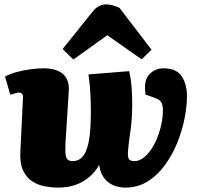

<svg xmlns="http://www.w3.org/2000/svg" viewBox="-20 -843 909 877"><path d="M570 -518Q578 -484 581 -446.5Q584 -409 584 -365Q584 -342 583 -322Q582 -302 580 -279.5Q578 -257 573 -225Q566 -175 564.5 -149.5Q563 -124 569.5 -115.5Q576 -107 594 -107Q614 -107 633.5 -121Q653 -135 669.5 -159Q686 -183 698 -213Q710 -243 717 -275.5Q724 -308 724 -338Q724 -360 719 -371Q714 -382 705 -387.5Q696 -393 684 -397L645 -411Q635 -473 661 -502Q687 -531 726 -531Q786 -531 810 -494.5Q834 -458 834 -404Q834 -358 823 -302Q812 -246 789.5 -190.5Q767 -135 733 -88.5Q699 -42 654 -14Q609 14 552 14Q534 14 514.5 9Q495 4 478 -8Q461 -20 449 -40Q437 -60 433 -90Q416 -59 389 -35.5Q362 -12 326 1Q290 14 244 14Q218 14 187 8.5Q156 3 129 -13.5Q102 -30 86 -63Q70 -96 73 -150L85 -397Q86 -408 81.5 -413.5Q77 -419 68.5 -420Q60 -421 49 -417L27 -410L3 -493Q24 -505 54.5 -513.5Q85 -522 118.5 -526.5Q152 -531 180 -531Q218 -531 244.5 -519.5Q271 -508 284 -484.5Q297 -461 294 -424L281 -221Q278 -177 278.5 -152Q279 -127 286.5 -117Q294 -107 311 -107Q332 -107 346.5 -117.5Q361 -128 370.5 -148Q380 -168 385.5 -196.5Q391 -225 393 -261Q395 -297 395 -339Q395 -367 394 -391Q393 -415 391 -441.5Q389 -468 384 -503ZM672 -616 627 -572 470 -682 315 -571 266 -619 399 -785Q414 -805 430.5 -814Q447 -823 463 -823Q479 -823 495 -818.5Q511 -814 526 -807Z"/></svg>

Font: Literata Black
Style: Italic
Weight: 900
Italic angle: -2°
Designer: Latin by Veronika Burian and Jose Scaglione. Greek by Irene Vlachou. Cyrillic by Vera Evstafieva
Foundry: TypeTogether
Version: Version 3.002